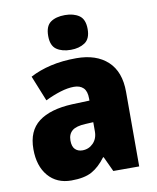

<svg xmlns="http://www.w3.org/2000/svg" viewBox="-87 -843 750 920"><g transform="rotate(-10 288.0 -383.0)"><path d="M310 -563Q407 -563 462 -512Q517 -461 517 -363V0H391L357 -73H354Q322 -30 285.5 -10Q249 10 186 10Q115 10 73.5 -38.5Q32 -87 32 -169Q32 -258 88.5 -301Q145 -344 252 -349L337 -352V-362Q337 -398 320.5 -414Q304 -430 275 -430Q245 -430 209 -419Q173 -408 134 -389L84 -513Q129 -537 185.5 -550Q242 -563 310 -563ZM299 -245Q253 -243 233.5 -226.5Q214 -210 214 -179Q214 -150 227.5 -136.5Q241 -123 263 -123Q294 -123 315.5 -145Q337 -167 337 -202V-247ZM292 -776Q334 -776 361 -757.5Q388 -739 388 -691Q388 -644 360.5 -625.5Q333 -607 292 -607Q249 -607 222.5 -625.5Q196 -644 196 -691Q196 -739 222 -757.5Q248 -776 292 -776Z"/></g></svg>

Font: Noto Sans SemiCondensed Black
Style: Regular
Weight: 900
Width: 4
Designer: Monotype Design Team
Foundry: Monotype Imaging Inc.
Version: Version 2.013; ttfautohint (v1.8.4.7-5d5b)